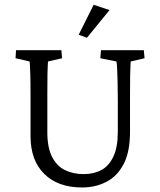

<svg xmlns="http://www.w3.org/2000/svg" viewBox="-20 -786 680 814"><path d="M47.9 -573.2H240.2L243.2 -539.1L183.6 -525.4Q183.6 -523.4 182.6 -511.7Q181.6 -500 181.2 -470.7Q180.7 -441.4 180.7 -383.8V-219.7Q181.6 -157.2 201.7 -119.1Q221.7 -81.1 256.3 -64.5Q291 -47.9 335 -47.9Q377.9 -47.9 410.2 -65.4Q442.4 -83 460.9 -122.6Q479.5 -162.1 479.5 -227.5V-366.2Q479.5 -407.2 478.5 -440.4Q477.5 -473.6 476.6 -495.6Q475.6 -517.6 473.6 -525.4L405.3 -539.1L408.2 -573.2H589.8L592.8 -539.1L534.2 -525.4Q534.2 -522.5 533.2 -509.3Q532.2 -496.1 531.7 -462.9Q531.2 -429.7 531.2 -366.2V-226.6Q531.2 -142.6 504.4 -90.8Q477.5 -39.1 431.2 -15.1Q384.8 8.8 328.1 8.8Q225.6 8.8 167.5 -48.8Q109.4 -106.4 109.4 -209V-383.8Q109.4 -440.4 108.4 -469.7Q107.4 -499 106.9 -510.7Q106.4 -522.5 105.5 -525.4L45.9 -539.1ZM348.6 -626 313.5 -638.7 377 -765.6 444.3 -743.2Z"/></svg>

Font: Crimson Pro Light
Style: Regular
Weight: 300
Designer: Jacques Le Bailly
Foundry: Baron von Fonthausen
Version: Version 1.003